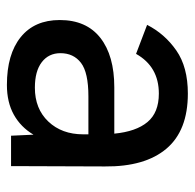

<svg xmlns="http://www.w3.org/2000/svg" viewBox="-24 -528 564 556"><g transform="rotate(90 258.0 -250.0)"><path d="M226 12Q137 12 87.5 -28Q38 -68 38 -141Q38 -218 89.5 -258.5Q141 -299 233 -299H367Q361 -362 333.5 -395Q306 -428 251 -428Q173 -428 136 -362L52 -394Q78 -445 126 -478.5Q174 -512 251 -512Q358 -512 410.5 -450Q463 -388 462 -272L461 0H373L370 -65Q348 -28 312 -8Q276 12 226 12ZM234 -69Q295 -69 332 -108Q369 -147 369 -209V-224H259Q190 -224 162 -202.5Q134 -181 134 -143Q134 -109 160 -89Q186 -69 234 -69Z"/></g></svg>

Font: Figtree Medium
Style: Regular
Weight: 500
Designer: Erik Kennedy
Foundry: Erik Kennedy
Version: Version 2.001; ttfautohint (v1.8.4.7-5d5b);gftools[0.9.27]